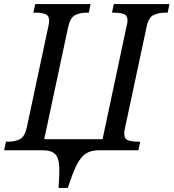

<svg xmlns="http://www.w3.org/2000/svg" viewBox="-44 -734 848 938"><path d="M242 184 245 133Q245 118 245.5 111.5Q246 105 246 97Q246 42 227.5 21Q209 0 163 0H-24L-15 -42H-3Q29 -42 53 -54Q77 -66 87 -112L192 -604Q196 -620 196 -633Q196 -658 178 -665Q160 -672 133 -672H119L128 -714H398L390 -672H378Q347 -672 323 -660Q299 -648 289 -602L172 -54H457L574 -604Q579 -623 579 -633Q579 -658 561.5 -665Q544 -672 516 -672H503L512 -714H784L775 -672H761Q730 -672 705.5 -660Q681 -648 672 -602L567 -110Q565 -103 564 -94.5Q563 -86 563 -81Q563 -56 581 -49Q599 -42 627 -42H641L632 0H441Q407 0 384 11.5Q361 23 343 50.5Q325 78 307 127L287 184Z"/></svg>

Font: Noto Serif SemiCondensed
Style: Italic
Weight: 400
Width: 4
Italic angle: -12°
Designer: Monotype Design Team
Foundry: Monotype Imaging Inc.
Version: Version 2.013